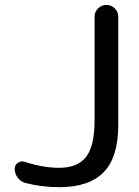

<svg xmlns="http://www.w3.org/2000/svg" viewBox="-20 -775 569 784"><path d="M366.2 -707Q366.2 -726.6 380.4 -740.7Q394.5 -754.9 414.6 -754.9Q434.6 -754.9 448.7 -740.7Q462.9 -726.6 462.9 -707V-264.6Q462.9 -132.8 403.3 -71.8Q343.8 -10.7 221.7 -10.7Q149.4 -10.7 82 -28.3Q63.5 -34.2 51.8 -50.3Q40 -66.4 40 -85.9Q40 -101.6 53.2 -110.4Q66.4 -119.1 81.1 -114.3Q155.3 -89.8 221.7 -89.8Q296.9 -89.8 331.5 -134.3Q366.2 -178.7 366.2 -283.2Z"/></svg>

Font: Gen Jyuu GothicX Regular
Style: Regular
Weight: 400
Designer: [Source Han Sans]
Ryoko NISHIZUKA  (kana & ideographs); Paul D. Hunt (Latin, Greek & Cyrillic); Wenlong ZHANG  (bopomofo
Version: Version 1.002.20150607